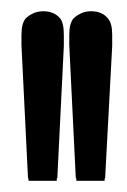

<svg xmlns="http://www.w3.org/2000/svg" viewBox="-20 -739 229 345"><path d="M181.6 -676.8V-656.2L168.9 -418.9L168 -418V-414.1H117.2V-418L116.2 -418.9L104.5 -657.2V-676.8Q104.5 -697.3 112.3 -706.1Q126 -718.8 143.6 -718.8Q163.1 -718.8 173.8 -706.1Q181.6 -697.3 181.6 -676.8ZM94.7 -676.8V-656.2L83 -418.9L82 -418V-414.1H31.2V-418L30.3 -418.9L18.6 -657.2V-676.8Q18.6 -697.3 26.4 -706.1Q40 -718.8 57.6 -718.8Q77.1 -718.8 87.9 -706.1Q94.7 -698.2 94.7 -676.8Z"/></svg>

Font: Vancouver Drive
Style: Bold
Weight: 700
Designer: Valery Zaveryaev
Foundry: Cyreal (www.cyreal.org)
Version: Version 1.01